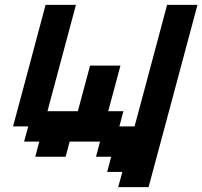

<svg xmlns="http://www.w3.org/2000/svg" viewBox="-20 -645 832 790"><path d="M466.3 125H591.3Q625 0 692.1 -250Q759.3 -500 792.5 -625H667.5Q645.5 -542 600.8 -375.2Q556.2 -208.5 533.7 -125H471.2L487.8 -187.5H425.3L475.6 -375H350.6L300.3 -187.5H175.3L292.5 -625H167.5Q145.5 -542 100.8 -375Q56.2 -208 33.7 -125H96.2L79.1 -62.5H141.6L125 0H250L266.6 -62.5H391.6L375 0H437.5L420.9 62.5H483.4Z"/></svg>

Font: Faithful 32x
Style: Oblique
Weight: 400
Foundry: Faithful Resource Pack
Version: Version 1.0; January 27, 2023